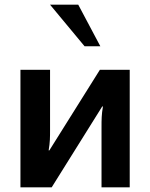

<svg xmlns="http://www.w3.org/2000/svg" viewBox="-20 -797 639 817"><path d="M67 0H200L415 -344H418C412 -308 412 -289 412 -253V0H532V-500H405L190 -157H187C193 -192 193 -212 193 -247V-500H67ZM407 -600 313 -777H193L340 -600Z"/></svg>

Font: Perun SemiBold
Style: Regular
Weight: 600
Foundry: Copyright (c) Stefan Peev, Context Ltd, 2016
Version: Version 1.089